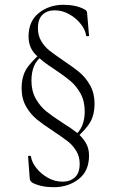

<svg xmlns="http://www.w3.org/2000/svg" viewBox="-20 -627 469 800"><path d="M333 -162Q333 -206 315.5 -237.5Q298 -269 273 -290Q248 -311 206 -339Q153 -373 126 -402Q99 -431 99 -475Q99 -539 142 -573Q185 -607 244 -607Q297 -607 332 -588Q343 -583 343 -572L351 -478Q351 -476 345 -476Q339 -476 339 -478Q336 -502 317 -526.5Q298 -551 269 -567.5Q240 -584 207 -584Q177 -584 157.5 -566Q138 -548 138 -509Q138 -479 152 -455.5Q166 -432 186.5 -416Q207 -400 245 -374Q287 -346 312.5 -324.5Q338 -303 356 -270.5Q374 -238 374 -194Q374 -151 357 -120Q340 -89 291 -46L283 -55Q311 -76 322 -102.5Q333 -129 333 -162ZM116 135Q105 128 104 118L97 25Q97 22 103 22Q109 22 109 25Q112 48 131 72.5Q150 97 179 113.5Q208 130 241 130Q272 130 292 112Q312 94 312 55Q312 25 297.5 1.5Q283 -22 262.5 -38Q242 -54 203 -80Q160 -108 133.5 -129.5Q107 -151 88.5 -183.5Q70 -216 70 -260Q70 -303 86.5 -333.5Q103 -364 153 -408L161 -399Q132 -377 121.5 -351Q111 -325 111 -291Q111 -248 129 -216Q147 -184 173 -163Q199 -142 241 -115Q278 -92 300 -74.5Q322 -57 336.5 -33.5Q351 -10 351 21Q351 86 307.5 119.5Q264 153 204 153Q152 153 116 135Z"/></svg>

Font: Cormorant SC Light
Style: Regular
Weight: 300
Designer: Christian Thalmann (Catharsis Fonts)
Foundry: Catharsis Fonts
Version: Version 4.000